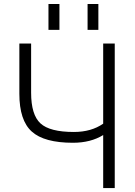

<svg xmlns="http://www.w3.org/2000/svg" viewBox="-20 -952 686 973"><path d="M137.7 -482.4Q137.7 -370.1 185.1 -326.7Q232.4 -283.2 354.5 -283.2Q442.4 -283.2 502.9 -325.2V-731.4H561.5V1H502.9V-267.6Q439.5 -228.5 349.6 -228.5Q204.1 -228.5 141.1 -285.2Q78.1 -341.8 78.1 -476.6V-731.4H137.7ZM225.6 -800.8V-931.6H281.2V-800.8ZM423.8 -800.8V-931.6H478.5V-800.8Z"/></svg>

Font: Gen Shin Gothic Light
Style: Regular
Weight: 200
Designer: [Source Han Sans]
Ryoko NISHIZUKA  (kana & ideographs); Paul D. Hunt (Latin, Greek & Cyrillic); Wenlong ZHANG  (bopomofo
Version: Version 1.002.20150607